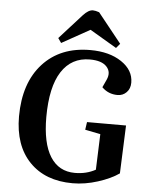

<svg xmlns="http://www.w3.org/2000/svg" viewBox="-62 -999 816 1063"><g transform="rotate(5 345.5 -467.5)"><path d="M445.8 -941.9 577.1 -777.8 556.2 -752.9 407.2 -840.8 251 -753.9 232.9 -779.8 356.9 -917Q386.2 -949.2 411.1 -949.2Q424.8 -949.2 445.8 -941.9ZM432.1 -330.1H648.9L638.2 -63Q592.8 -31.2 521.5 -8.5Q450.2 14.2 381.8 14.2Q229.5 14.2 141.8 -76.7Q54.2 -167.5 54.2 -329.1Q54.7 -515.1 152.1 -622.1Q249.5 -729 416 -729Q522 -729 589.6 -683.6Q657.2 -638.2 657.2 -568.8Q657.2 -535.6 637 -514.9Q616.7 -494.1 586.9 -494.1Q535.6 -494.1 500 -529.8L520 -573.2Q539.6 -616.2 511.7 -646.5Q483.9 -676.8 418 -676.8Q315.9 -676.8 260.7 -591.3Q205.6 -505.9 205.1 -338.9Q205.1 -193.4 252.4 -118.7Q299.8 -43.9 389.2 -43.9Q453.6 -43.9 503.9 -71.8L511.2 -270L425.8 -287.1Z"/></g></svg>

Font: Literata SemiBold
Style: Italic
Weight: 650
Italic angle: -2.39999°
Designer: Latin by Veronika Burian and Jose Scaglione. Greek by Irene Vlachou. Cyrillic by Vera Evstafieva
Foundry: TypeTogether
Version: Version 3.021